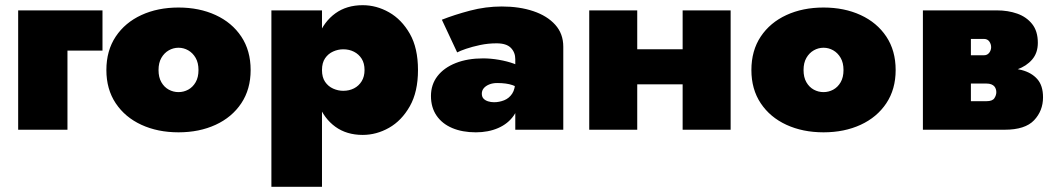

<svg xmlns="http://www.w3.org/2000/svg" viewBox="-20 -500 4070 740"><path d="M50 -460V0H240V-305H375V-460Z M390 -230Q390 -156 426 -102Q462 -48 525 -19Q588 10 668 10Q748 10 811 -19Q874 -48 910 -102Q946 -156 946 -230Q946 -305 910 -359Q874 -413 811 -442Q748 -471 668 -471Q588 -471 525 -442Q462 -413 426 -359Q390 -305 390 -230ZM591 -230Q591 -258 602 -277Q613 -296 630.5 -306Q648 -316 668 -316Q688 -316 705.5 -306Q723 -296 734 -277Q745 -258 745 -230Q745 -202 734 -183Q723 -164 705.5 -154.5Q688 -145 668 -145Q648 -145 630.5 -154.5Q613 -164 602 -183Q591 -202 591 -230Z M1221 220V-460H1026V220ZM1591 -230Q1591 -315 1559.5 -370Q1528 -425 1479.5 -452.5Q1431 -480 1378 -480Q1316 -480 1272.5 -448.5Q1229 -417 1207 -361Q1185 -305 1185 -230Q1185 -156 1207 -99.5Q1229 -43 1272.5 -11.5Q1316 20 1378 20Q1431 20 1479.5 -7.5Q1528 -35 1559.5 -90.5Q1591 -146 1591 -230ZM1385 -230Q1385 -205 1374 -187Q1363 -169 1344.5 -159.5Q1326 -150 1303 -150Q1283 -150 1264 -158.5Q1245 -167 1233 -184.5Q1221 -202 1221 -230Q1221 -258 1233 -275.5Q1245 -293 1264 -301.5Q1283 -310 1303 -310Q1326 -310 1344.5 -300.5Q1363 -291 1374 -273.5Q1385 -256 1385 -230Z M1837 -139Q1837 -151 1844.5 -160Q1852 -169 1865.5 -174.5Q1879 -180 1896 -180Q1932 -180 1955 -172Q1978 -164 1999 -147V-233Q1987 -245 1961 -254.5Q1935 -264 1903 -269.5Q1871 -275 1842 -275Q1782 -275 1736.5 -257Q1691 -239 1666 -206.5Q1641 -174 1641 -130Q1641 -86 1662.5 -54.5Q1684 -23 1723 -6.5Q1762 10 1814 10Q1862 10 1900 -6.5Q1938 -23 1960 -54.5Q1982 -86 1982 -130L1966 -190Q1966 -157 1954 -139Q1942 -121 1923 -113.5Q1904 -106 1884 -106Q1872 -106 1861 -109.5Q1850 -113 1843.5 -120Q1837 -127 1837 -139ZM1742 -298Q1753 -304 1776.5 -312Q1800 -320 1830.5 -326.5Q1861 -333 1894 -333Q1932 -333 1949 -315.5Q1966 -298 1966 -272V0H2151V-320Q2151 -370 2120 -404.5Q2089 -439 2035.5 -457Q1982 -475 1914 -475Q1852 -475 1791.5 -459Q1731 -443 1683 -424Z M2298 -175H2688V-310H2298ZM2611 -460V0H2796V-460ZM2251 -460V0H2436V-460Z M2876 -230Q2876 -156 2912 -102Q2948 -48 3011 -19Q3074 10 3154 10Q3234 10 3297 -19Q3360 -48 3396 -102Q3432 -156 3432 -230Q3432 -305 3396 -359Q3360 -413 3297 -442Q3234 -471 3154 -471Q3074 -471 3011 -442Q2948 -413 2912 -359Q2876 -305 2876 -230ZM3077 -230Q3077 -258 3088 -277Q3099 -296 3116.5 -306Q3134 -316 3154 -316Q3174 -316 3191.5 -306Q3209 -296 3220 -277Q3231 -258 3231 -230Q3231 -202 3220 -183Q3209 -164 3191.5 -154.5Q3174 -145 3154 -145Q3134 -145 3116.5 -154.5Q3099 -164 3088 -183Q3077 -202 3077 -230Z M3649 -240V-178H3782Q3793 -178 3800.5 -175Q3808 -172 3812 -167.5Q3816 -163 3818 -157Q3820 -151 3820 -145Q3820 -133 3812.5 -121.5Q3805 -110 3782 -110H3649V0H3852Q3931 0 3965.5 -36.5Q4000 -73 4000 -125Q4000 -170 3978 -195Q3956 -220 3918 -230Q3880 -240 3832 -240ZM3649 -220H3822Q3865 -220 3900.5 -232.5Q3936 -245 3958 -270.5Q3980 -296 3980 -335Q3980 -380 3958 -407.5Q3936 -435 3900.5 -447.5Q3865 -460 3822 -460H3649V-350H3772Q3786 -350 3793 -340Q3800 -330 3800 -318Q3800 -312 3798 -306.5Q3796 -301 3792.5 -296.5Q3789 -292 3784 -289.5Q3779 -287 3772 -287H3649ZM3537 -460V0H3722V-460Z"/></svg>

Font: Jost Black
Style: Regular
Weight: 900
Version: Version 3.710